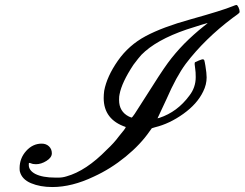

<svg xmlns="http://www.w3.org/2000/svg" viewBox="-20 -737 986 774"><path d="M59 -59Q59 -99 85.5 -128.5Q112 -158 148 -158Q166 -158 177.5 -147Q189 -136 189 -119Q189 -102 167.5 -88.5Q146 -75 125 -75Q112 -75 104 -79Q97 -81 96.5 -80Q96 -79 96 -72Q96 -50 122 -36Q151 -21 204 -21H216Q232 -21 248 -26Q327 -48 411 -134Q440 -161 459 -187Q487 -220 487 -225Q398 -255 398 -342Q398 -355 400 -371Q411 -429 455 -492Q499 -555 567.5 -591.5Q636 -628 748 -659Q877 -695 918 -712Q930 -717 933 -717Q937 -717 941.5 -707.5Q946 -698 946 -689Q946 -685 936 -678Q926 -671 918 -665Q805 -580 729 -480Q691 -429 651 -337L615 -260L623 -262Q695 -286 743 -351Q769 -384 769 -426Q769 -448 767 -459Q763 -483 766 -486Q769 -488 781.5 -493Q794 -498 797 -498Q802 -498 803.5 -494Q805 -490 808 -472Q813 -442 813 -425Q813 -396 799 -368Q775 -318 719 -278Q663 -238 605 -224L592 -220L584 -209Q547 -155 486.5 -105.5Q426 -56 358 -25Q270 17 191 17Q142 17 105 1.5Q68 -14 60 -46Q59 -50 59 -59ZM800 -630Q817 -643 817 -644H816Q813 -644 732 -618Q609 -576 550 -516Q539 -504 518 -476Q471 -405 462 -357Q460 -350 460 -334Q460 -287 500 -267Q510 -263 510 -263Q513 -263 523 -278Q527 -284 564 -342Q628 -444 656.5 -483Q685 -522 723 -561Q761 -599 800 -630Z"/></svg>

Font: MathJax_Script
Style: Regular
Weight: 400
Version: Version 1.1